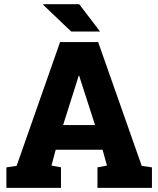

<svg xmlns="http://www.w3.org/2000/svg" viewBox="-20 -916 772 936"><path d="M11.2 0V-100.1L61 -107.4L272.9 -710.9H458.5L670.9 -107.4L720.7 -100.1V0H455.1V-100.1L501.5 -108.9L480 -186H251.5L231 -108.9L277.3 -100.1V0ZM287.6 -306.2H443.4L374 -521.5L366.2 -546.4H363.3L355 -519ZM467.8 -762.2H464.4H327.1L190.4 -892.6L191.4 -895.5H366.2Z"/></svg>

Font: Roboto Slab LO Black
Style: Regular
Weight: 900
Designer: Google
Version: Version 2.000